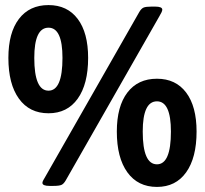

<svg xmlns="http://www.w3.org/2000/svg" viewBox="-20 -729 807 756"><path d="M171 -283Q96 -283 54.5 -340.5Q13 -398 13 -501Q13 -600 54.5 -654.5Q96 -709 171 -709Q245 -709 286 -654.5Q327 -600 327 -501Q327 -398 286 -340.5Q245 -283 171 -283ZM171 -372Q226 -372 226 -501Q226 -620 171 -620Q115 -620 115 -501Q115 -372 171 -372ZM175 3Q147 3 147 -9Q147 -13 150.5 -19.5Q154 -26 160 -36L528 -681Q536 -695 545 -699Q554 -703 576 -703H591Q619 -703 619 -691Q619 -687 616 -680.5Q613 -674 607 -664L239 -19Q231 -5 222 -1Q213 3 190 3ZM598 7Q523 7 481.5 -50.5Q440 -108 440 -211Q440 -310 481.5 -364.5Q523 -419 598 -419Q672 -419 713 -364.5Q754 -310 754 -211Q754 -108 713 -50.5Q672 7 598 7ZM598 -82Q653 -82 653 -211Q653 -330 598 -330Q542 -330 542 -211Q542 -82 598 -82Z"/></svg>

Font: Asap Semi Expanded ExtraBold
Style: Regular
Weight: 800
Width: 6
Designer: Pablo Cosgaya
Foundry: Omnibus-Type
Version: Version 3.001; ttfautohint (v1.8.4.7-5d5b)